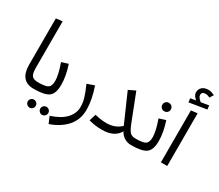

<svg xmlns="http://www.w3.org/2000/svg" viewBox="-185 -1334 2288 2004"><g transform="rotate(30 959.0 -332.0)"><path d="M68 -197V-753L145 -762V-202Q145 -133 165 -107.5Q185 -82 241 -82L254 -41L234 0Q68 0 68 -197Z M241 -82Q332 -82 360.5 -103Q389 -124 389 -183Q389 -255 343 -385L422 -410Q464 -286 464 -179Q464 -76 415.5 -38Q367 0 234 0L214 -41ZM295 191Q276 191 261.5 176.5Q247 162 247 143Q247 123 261 109Q275 95 295 95Q315 95 329 109Q343 123 343 143Q343 163 329 177Q315 191 295 191ZM494 143Q494 162 480 176.5Q466 191 446 191Q426 191 412 177Q398 163 398 143Q398 123 412 109Q426 95 446 95Q466 95 480 109Q494 123 494 143Z M554 240 520 160Q640 121 697 58.5Q754 -4 754 -82Q754 -134 738.5 -185.5Q723 -237 686 -322L772 -352Q823 -206 823 -88Q823 32 751.5 114Q680 196 554 240Z M1416 -82 1429 -41 1409 0Q1362 0 1325.5 -23Q1289 -46 1269 -85Q1214 14 1063 14Q982 14 905 -8L930 -89Q1008 -70 1069 -70Q1175 -70 1243 -136L1091 -482L1172 -521L1298 -198Q1324 -131 1346.5 -106.5Q1369 -82 1416 -82Z M1481 -529Q1481 -551 1495.5 -565.5Q1510 -580 1532 -580Q1554 -580 1568.5 -565.5Q1583 -551 1583 -529Q1583 -508 1568.5 -493.5Q1554 -479 1532 -479Q1510 -479 1495.5 -493.5Q1481 -508 1481 -529ZM1416 -82Q1507 -82 1535.5 -103Q1564 -124 1564 -183Q1564 -255 1518 -385L1597 -410Q1639 -286 1639 -179Q1639 -76 1590.5 -38Q1542 0 1409 0L1389 -41Z M1908 -767 1914 -720 1705 -686 1699 -732 1764 -743Q1720 -781 1720 -816Q1720 -854 1746.5 -879Q1773 -904 1823 -904Q1855 -904 1897 -883L1869 -838Q1842 -853 1817 -853Q1771 -853 1771 -814Q1771 -786 1815 -751ZM1769 0V-626L1845 -635V0Z"/></g></svg>

Font: FiraGO Book
Style: Regular
Weight: 350
Designer: bBox Type
Foundry: bBox Type GmbH
Version: Version 1.001;PS 001.001;hotconv 1.0.88;makeotf.lib2.5.64775